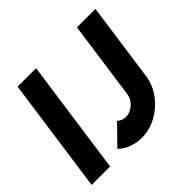

<svg xmlns="http://www.w3.org/2000/svg" viewBox="-168 -895 1103 1103"><g transform="rotate(-45 383.5 -343.5)"><path d="M4.5 0 103 -700H253L154.5 0ZM399 13Q358 13 320.8 -1Q283.5 -15 255.5 -42L368 -157Q375 -150.5 387.8 -143.8Q400.5 -137 420 -137Q455.5 -137 484.2 -162.5Q513 -188 518 -223L585 -700H735L668 -223Q659 -158 619.5 -104.5Q580 -51 522 -19Q464 13 399 13Z"/></g></svg>

Font: Urbanist Black
Style: Italic
Weight: 900
Italic angle: -8°
Designer: Corey Hu
Foundry: Corey Hu
Version: Version 1.330; ttfautohint (v1.8.4.7-5d5b)